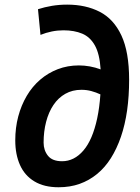

<svg xmlns="http://www.w3.org/2000/svg" viewBox="-20 -796 607 830"><path d="M233.2 13.5Q170.8 13.5 128.8 -11.8Q86.8 -37 66.4 -82.8Q46 -128.5 46 -189Q46 -244 58.9 -292.6Q71.8 -341.2 95.8 -381.9Q119.8 -422.5 153.8 -451.6Q187.8 -480.8 230 -497Q272.2 -513.2 321 -513.2Q344.2 -513.2 368.5 -508.9Q392.8 -504.5 415 -496Q410.8 -562.5 390.4 -599.2Q370 -636 335.5 -650.5Q301 -665 254.5 -665Q228.8 -665 203.8 -659.9Q178.8 -654.8 155 -645.2L144.2 -756.2Q173 -765.5 204.8 -770.8Q236.5 -776 270.5 -776Q350.8 -776 411.1 -745Q471.5 -714 504.9 -642.6Q538.2 -571.2 538.2 -451.2Q538.2 -380.2 529.4 -318.4Q520.5 -256.5 502.8 -204.8Q485 -153 459.4 -112.4Q433.8 -71.8 399.6 -43.8Q365.5 -15.8 324.1 -1.1Q282.8 13.5 233.2 13.5ZM248.5 -99Q274.5 -99 297.6 -110.6Q320.8 -122.2 340.6 -145.4Q360.5 -168.5 375.4 -203.4Q390.2 -238.2 400.1 -284.2Q410 -330.2 414 -388Q395.2 -396.8 375.1 -402.2Q355 -407.8 331.8 -407.8Q293 -407.8 262.4 -390.5Q231.8 -373.2 211 -342.2Q190.2 -311.2 179.4 -269.5Q168.5 -227.8 168.5 -179.5Q168.5 -146.2 187.4 -122.6Q206.2 -99 248.5 -99Z"/></svg>

Font: Ubuntu Sans
Style: Italic
Weight: 400
Italic angle: -13.5°
Designer: Dalton Maag Ltd
Foundry: Dalton Maag Ltd
Version: Version 1.006